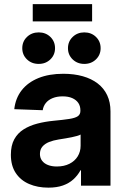

<svg xmlns="http://www.w3.org/2000/svg" viewBox="-20 -883 599 913"><path d="M210 9.3Q158.7 9.3 118.4 -8.1Q78.1 -25.4 54.9 -60.3Q31.7 -95.2 31.7 -147Q31.7 -191.4 47.9 -220.7Q64 -250 92.3 -267.8Q120.6 -285.6 157.2 -295.2Q193.8 -304.7 233.9 -308.6Q281.2 -313 309.3 -317.4Q337.4 -321.8 349.9 -330.3Q362.3 -338.9 362.3 -355.5V-358.4Q362.3 -378.9 352.3 -393.6Q342.3 -408.2 323.5 -416.5Q304.7 -424.8 277.8 -424.8Q251 -424.8 230.5 -416.5Q210 -408.2 198 -393.3Q186 -378.4 183.1 -358.9L47.9 -363.8Q53.7 -416 83 -453.6Q112.3 -491.2 162.6 -511.7Q212.9 -532.2 281.2 -532.2Q332 -532.2 373.5 -520.5Q415 -508.8 444.6 -486.1Q474.1 -463.4 489.7 -430.2Q505.4 -397 505.4 -353.5V0H365.2V-73.2H362.8Q349.1 -48.3 328.6 -29.8Q308.1 -11.2 279.1 -1Q250 9.3 210 9.3ZM250 -91.3Q284.7 -91.3 310.3 -104.2Q335.9 -117.2 349.6 -139.6Q363.3 -162.1 363.3 -189.9V-243.2Q357.4 -239.7 346.4 -236.6Q335.4 -233.4 321.3 -230.5Q307.1 -227.5 291 -224.9Q274.9 -222.2 258.8 -219.7Q233.9 -215.8 213.6 -207.8Q193.4 -199.7 181.6 -185.8Q169.9 -171.9 169.9 -150.9Q169.9 -132.3 179.9 -118.9Q189.9 -105.5 208 -98.4Q226.1 -91.3 250 -91.3ZM380.9 -579.1Q347.7 -579.1 325.4 -600.6Q303.2 -622.1 303.2 -653.8Q303.2 -686 325.7 -707.5Q348.1 -729 380.9 -729Q414.1 -729 436.3 -707.5Q458.5 -686 458.5 -653.8Q458.5 -622.1 436.3 -600.6Q414.1 -579.1 380.9 -579.1ZM164.1 -579.1Q130.4 -579.1 108.2 -600.6Q85.9 -622.1 85.9 -653.8Q85.9 -686 108.4 -707.5Q130.9 -729 164.1 -729Q197.3 -729 219.5 -707.5Q241.7 -686 241.7 -653.8Q241.7 -622.1 219.5 -600.6Q197.3 -579.1 164.1 -579.1ZM418 -863.3V-781.2H135.7V-863.3Z"/></svg>

Font: Inter 28pt
Style: Bold
Weight: 700
Designer: Rasmus Andersson
Foundry: rsms
Version: Version 4.001;git-66647c0bb